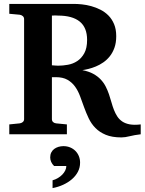

<svg xmlns="http://www.w3.org/2000/svg" viewBox="-20 -691 744 988"><path d="M704.1 0Q670.9 3.9 647.2 10Q623.5 16.1 605 16.1Q556.6 16.1 524.4 2.7Q492.2 -10.7 470.9 -32.5Q449.7 -54.2 436.5 -82Q423.3 -109.9 412.8 -138.9Q402.3 -168 392.1 -195.8Q381.8 -223.6 366.2 -245.4Q350.6 -267.1 327.1 -280.5Q303.7 -293.9 267.1 -293.9H247.1V-78.1Q247.1 -68.4 253.4 -62.7Q259.8 -57.1 269 -56.2L324.2 -50.8V0H27.8V-50.8L81.1 -56.2Q89.8 -57.1 96.9 -62.7Q104 -68.4 104 -78.1V-592.8Q104 -602.5 96.9 -608.4Q89.8 -614.3 81.1 -615.2L27.8 -620.1V-670.9H359.9Q378.4 -670.9 401.9 -668.5Q425.3 -666 449.5 -659.4Q473.6 -652.8 496.8 -641.1Q520 -629.4 538.1 -611.1Q556.2 -592.8 567.1 -566.7Q578.1 -540.5 578.1 -504.9Q578.1 -471.2 569.1 -445.8Q560.1 -420.4 545.2 -401.6Q530.3 -382.8 511.5 -369.9Q492.7 -356.9 473.1 -348.9Q453.6 -340.8 435.5 -336.4Q417.5 -332 403.8 -330.1Q436.5 -323.7 459.5 -311.3Q482.4 -298.8 498 -282.2Q513.7 -265.6 523.7 -246.1Q533.7 -226.6 540.8 -205.8Q547.9 -185.1 553.5 -164.6Q559.1 -144 566.4 -125.5Q573.7 -106.9 583.7 -91.6Q593.8 -76.2 609.4 -65.7Q625 -55.2 647.9 -51Q670.9 -46.9 704.1 -50.8ZM428.2 -485.8Q428.2 -549.3 390.1 -580.1Q352.1 -610.8 278.8 -610.8Q274.9 -611.3 269.5 -611.3H259.3Q253.4 -611.3 247.1 -610.8V-355Q259.8 -354 267.8 -353.5Q275.9 -353 279.8 -353Q303.2 -353 329.3 -357.7Q355.5 -362.3 377.4 -376.7Q399.4 -391.1 413.8 -417.2Q428.2 -443.4 428.2 -485.8ZM392.1 146Q392.1 171.4 380.9 192.9Q369.6 214.4 350.1 231.2Q330.6 248 304.9 259.8Q279.3 271.5 250.5 276.9V236.8Q265.1 232.9 277.8 225.3Q290.5 217.8 300.3 207.8Q310.1 197.8 315.7 186.3Q321.3 174.8 321.3 163.1H258.3Q248.5 153.8 243.4 142.3Q238.3 130.9 238.3 119.1Q238.3 104.5 243.9 93.5Q249.5 82.5 259 75.4Q268.6 68.4 280.8 64.7Q293 61 306.2 61Q325.2 61 341.1 67.6Q356.9 74.2 368.4 85.9Q379.9 97.7 386 113Q392.1 128.4 392.1 146Z"/></svg>

Font: Charis SIL Eur
Style: Bold
Weight: 700
Foundry: SIL International
Version: Version 5.000